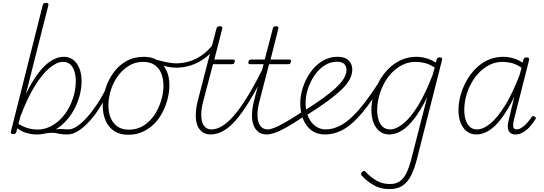

<svg xmlns="http://www.w3.org/2000/svg" viewBox="-20 -911 3753 1325"><path d="M443 17Q416 17 399 14Q382 11 367.5 8Q353 5 333 5.5Q313 6 281 12L302 -5Q335 -14 357 -17.5Q379 -21 394 -21Q409 -21 422 -19.5Q435 -18 451 -18Q460 -18 465 -12.5Q470 -7 468.5 -0.5Q467 6 460.5 11.5Q454 17 443 17ZM72 14Q59 14 56 8Q53 2 56 -6L275 -876Q278 -885 282.5 -888Q287 -891 298 -891Q306 -891 311 -887.5Q316 -884 314 -876L159 -263Q203 -353 246.5 -409Q290 -465 333.5 -492Q377 -519 420 -519Q476 -519 509.5 -473Q543 -427 543 -350Q543 -302 529.5 -251Q516 -200 490 -152.5Q464 -105 426 -66.5Q388 -28 339.5 -5.5Q291 17 231 17Q200 17 164.5 7Q129 -3 99 -26L93 -1Q91 7 86 10.5Q81 14 72 14ZM107 -56Q146 -33 177.5 -25Q209 -17 237 -17Q285 -17 326.5 -37.5Q368 -58 401 -92Q434 -126 456.5 -169Q479 -212 491 -258.5Q503 -305 503 -350Q503 -388 493.5 -418.5Q484 -449 465 -466.5Q446 -484 414 -484Q373 -484 323 -443Q273 -402 221.5 -319.5Q170 -237 121 -108Z M444 17Q435 17 430.5 11.5Q426 6 427.5 -0.5Q429 -7 435.5 -12.5Q442 -18 453 -18Q479 -18 511.5 -39.5Q544 -61 579 -99.5Q614 -138 649 -190.5Q684 -243 715 -305Q719 -312 724.5 -312Q730 -312 735 -307.5Q740 -303 737 -295Q708 -233 673 -176Q638 -119 599 -76Q560 -33 521 -8Q482 17 444 17Z M864 19Q808 19 768.5 -6.5Q729 -32 709 -78Q689 -124 689 -183Q689 -239 707.5 -298Q726 -357 761.5 -407.5Q797 -458 850.5 -488.5Q904 -519 974 -519Q1028 -519 1067.5 -494.5Q1107 -470 1128 -426.5Q1149 -383 1149 -323Q1149 -279 1137.5 -232Q1126 -185 1103.5 -140Q1081 -95 1047 -59.5Q1013 -24 967 -2.5Q921 19 864 19ZM868 -16Q927 -16 972 -45Q1017 -74 1046.5 -119Q1076 -164 1092 -217Q1108 -270 1108 -319Q1108 -368 1092.5 -405.5Q1077 -443 1045.5 -463.5Q1014 -484 969 -484Q912 -484 867.5 -456Q823 -428 791.5 -383.5Q760 -339 744 -286Q728 -233 728 -184Q728 -134 744.5 -96Q761 -58 792 -37Q823 -16 868 -16Z M1197 -444Q1160 -444 1121 -454Q1082 -464 1049 -474Q1042 -476 1041 -480.5Q1040 -485 1042 -490.5Q1044 -496 1048.5 -498.5Q1053 -501 1060 -498Q1087 -491 1125 -482.5Q1163 -474 1197 -474Q1243 -474 1288.5 -488Q1334 -502 1377 -532.5Q1420 -563 1456 -613Q1463 -621 1469.5 -619.5Q1476 -618 1479 -611Q1482 -604 1476 -595Q1437 -541 1391 -508Q1345 -475 1296 -459.5Q1247 -444 1197 -444Z M1435 17Q1399 17 1376 0Q1353 -17 1341.5 -47.5Q1330 -78 1331 -121Q1332 -164 1345 -216L1474 -715Q1477 -723 1482 -726.5Q1487 -730 1497 -730Q1507 -730 1511.5 -726Q1516 -722 1514 -714L1459 -500H1587Q1598 -500 1600 -495.5Q1602 -491 1599 -484Q1597 -474 1593 -471Q1589 -468 1579 -468H1450L1384 -218Q1370 -166 1369 -127.5Q1368 -89 1376.5 -65Q1385 -41 1401 -29.5Q1417 -18 1439 -18Q1447 -18 1451 -12.5Q1455 -7 1455 -0.5Q1455 6 1450.5 11.5Q1446 17 1435 17Z M1432 17Q1423 17 1418.5 11.5Q1414 6 1415.5 -0.5Q1417 -7 1423.5 -12.5Q1430 -18 1441 -18Q1474 -18 1511.5 -40Q1549 -62 1591.5 -110Q1634 -158 1683.5 -237.5Q1733 -317 1791 -432Q1795 -440 1801.5 -439.5Q1808 -439 1812 -433.5Q1816 -428 1811 -418Q1754 -300 1703.5 -217Q1653 -134 1608.5 -82.5Q1564 -31 1520 -7Q1476 17 1432 17Z M1823 17Q1787 17 1764 0Q1741 -17 1729.5 -47.5Q1718 -78 1719 -121Q1720 -164 1733 -216L1799 -468H1707Q1697 -468 1694.5 -472.5Q1692 -477 1695 -485Q1696 -493 1700.5 -496.5Q1705 -500 1713 -500H1807L1863 -715Q1865 -723 1870 -726.5Q1875 -730 1885 -730Q1895 -730 1899.5 -725.5Q1904 -721 1901 -714L1847 -500H1975Q1986 -500 1988 -495.5Q1990 -491 1987 -484Q1985 -474 1981 -471Q1977 -468 1967 -468H1837L1772 -218Q1758 -166 1757 -127.5Q1756 -89 1764.5 -65Q1773 -41 1789.5 -29.5Q1806 -18 1827 -18Q1835 -18 1839 -12.5Q1843 -7 1843 -0.5Q1843 6 1838.5 11.5Q1834 17 1823 17Z M1820 17Q1811 17 1806.5 11.5Q1802 6 1803.5 -0.5Q1805 -7 1811.5 -12.5Q1818 -18 1829 -18Q1845 -18 1872 -28.5Q1899 -39 1945.5 -65Q1992 -91 2064 -138Q2070 -143 2075 -140Q2080 -137 2083.5 -131Q2087 -125 2086 -118.5Q2085 -112 2077 -107Q2003 -58 1954 -30.5Q1905 -3 1873 7Q1841 17 1820 17Z M2072 -142Q2156 -194 2213 -236Q2270 -278 2305 -312Q2340 -346 2355.5 -374.5Q2371 -403 2371 -427Q2371 -455 2355 -470Q2339 -485 2306 -485Q2259 -485 2219 -459Q2179 -433 2150 -390Q2121 -347 2105 -298Q2089 -249 2089 -201Q2089 -157 2100.5 -123Q2112 -89 2130.5 -66Q2149 -43 2174 -30.5Q2199 -18 2228 -18Q2235 -18 2238 -12.5Q2241 -7 2239.5 -0.5Q2238 6 2233.5 11.5Q2229 17 2223 17Q2166 17 2128 -12.5Q2090 -42 2071 -91Q2052 -140 2052 -198Q2052 -252 2070.5 -308Q2089 -364 2122.5 -412Q2156 -460 2204 -489.5Q2252 -519 2310 -519Q2349 -519 2371.5 -505Q2394 -491 2402.5 -471Q2411 -451 2411 -430Q2411 -397 2393 -363Q2375 -329 2336.5 -292Q2298 -255 2236.5 -210Q2175 -165 2088 -111Z M2221 17Q2213 17 2208.5 11.5Q2204 6 2205 -0.5Q2206 -7 2212 -12.5Q2218 -18 2228 -18Q2284 -18 2340 -50.5Q2396 -83 2460 -157.5Q2524 -232 2604 -358Q2608 -365 2615 -363.5Q2622 -362 2625.5 -356Q2629 -350 2626 -343Q2548 -215 2482 -135.5Q2416 -56 2353.5 -19.5Q2291 17 2221 17Z M2666 394Q2608 394 2562 368.5Q2516 343 2477 302Q2471 295 2471.5 288.5Q2472 282 2479 275Q2487 268 2492.5 268.5Q2498 269 2502 274Q2540 314 2580.5 336.5Q2621 359 2671 359Q2713 359 2741 338.5Q2769 318 2787.5 277.5Q2806 237 2821 177L2928 -241Q2884 -151 2840 -93.5Q2796 -36 2752.5 -9.5Q2709 17 2666 17Q2629 17 2601.5 -3.5Q2574 -24 2558.5 -62Q2543 -100 2543 -152Q2543 -199 2556.5 -250Q2570 -301 2596 -349Q2622 -397 2660 -435.5Q2698 -474 2747 -496.5Q2796 -519 2854 -519Q2887 -519 2922 -509Q2957 -499 2988 -479L2993 -500Q2995 -508 3000 -511.5Q3005 -515 3015 -515Q3026 -515 3029.5 -509Q3033 -503 3030 -495L2859 180Q2842 250 2818 298Q2794 346 2758.5 370Q2723 394 2666 394ZM2672 -18Q2714 -18 2764 -58.5Q2814 -99 2865.5 -183Q2917 -267 2966 -395L2980 -445Q2940 -470 2908 -477Q2876 -484 2849 -484Q2800 -484 2759 -464Q2718 -444 2685 -410Q2652 -376 2629.5 -333Q2607 -290 2595 -243.5Q2583 -197 2583 -151Q2583 -114 2592.5 -84Q2602 -54 2621.5 -36Q2641 -18 2672 -18Z M3266 17Q3230 17 3202.5 -3.5Q3175 -24 3159.5 -62Q3144 -100 3144 -152Q3144 -199 3157.5 -250Q3171 -301 3197 -349Q3223 -397 3260.5 -435.5Q3298 -474 3346.5 -496.5Q3395 -519 3453 -519Q3487 -519 3521.5 -509Q3556 -499 3587 -479L3592 -500Q3595 -508 3600.5 -511.5Q3606 -515 3615 -515Q3625 -515 3629.5 -509.5Q3634 -504 3631 -496L3528 -90Q3522 -67 3521 -51Q3520 -35 3526 -26.5Q3532 -18 3544 -18Q3563 -18 3582 -31Q3601 -44 3618.5 -64Q3636 -84 3649 -103Q3654 -111 3659 -110.5Q3664 -110 3670 -106Q3678 -102 3678 -96.5Q3678 -91 3674 -87Q3661 -65 3640 -40.5Q3619 -16 3592.5 0.5Q3566 17 3538 17Q3520 17 3508.5 10.5Q3497 4 3490.5 -8Q3484 -20 3484 -39.5Q3484 -59 3491 -84Q3500 -124 3510 -164Q3520 -204 3530 -244Q3485 -153 3441.5 -95Q3398 -37 3354.5 -10Q3311 17 3266 17ZM3184 -151Q3184 -114 3193.5 -84Q3203 -54 3222 -36Q3241 -18 3272 -18Q3315 -18 3364.5 -59Q3414 -100 3466 -184Q3518 -268 3567 -397L3579 -444Q3541 -469 3509.5 -476.5Q3478 -484 3449 -484Q3400 -484 3359 -463.5Q3318 -443 3285.5 -409Q3253 -375 3230 -332Q3207 -289 3195.5 -242.5Q3184 -196 3184 -151Z"/></svg>

Font: Playwrite IS Thin
Style: Regular
Weight: 250
Designer: Veronika Burian, José Scaglione
Foundry: TypeTogether
Version: Version 1.002